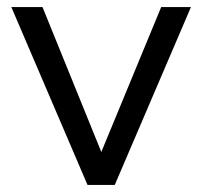

<svg xmlns="http://www.w3.org/2000/svg" viewBox="-20 -522 571 542"><path d="M227 0 12 -502H100L266 -93L435 -502H519L304 0Z"/></svg>

Font: Winston
Style: Regular
Weight: 400
Designer: Original fonts by Vernon Adams / Changes by Cristiano Sobral
Foundry: Original fonts by Vernon Adams / Changes by Cristiano Sobral
Version: Version 2.503;July 17, 2020;FontCreator 13.0.0.2655 64-bit